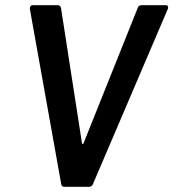

<svg xmlns="http://www.w3.org/2000/svg" viewBox="-20 -720 668 740"><path d="M216 -10 95 -686V-688Q95 -693 98 -696.5Q101 -700 106 -700H202Q212 -700 215 -690L296 -168Q297 -165 299 -165Q301 -165 302 -168L511 -690Q512 -694 516 -697Q520 -700 525 -700H619Q625 -700 627 -696Q629 -692 627 -686L338 -10Q333 0 324 0H227Q218 0 216 -10Z"/></svg>

Font: Barlow SemiBold
Style: Italic
Weight: 600
Italic angle: -7°
Designer: Jeremy Tribby
Foundry: Tribby Type
Version: Version 1.408